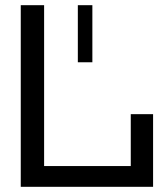

<svg xmlns="http://www.w3.org/2000/svg" viewBox="-20 -720 640 740"><path d="M60 0V-700H150V-80H484V-280H570V0ZM280 -480V-700H336V-480Z"/></svg>

Font: Tektur
Style: Regular
Weight: 400
Designer: Adam Jagosz
Foundry: Adam Jagosz
Version: Version 1.005;gftools[0.9.30]